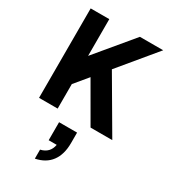

<svg xmlns="http://www.w3.org/2000/svg" viewBox="-266 -868 1220 1385"><g transform="rotate(30 343.5 -175.0)"><path d="M66 -745H221V-439L476 -745H670L418 -441L676 0H495L313 -315L221 -204V0H66ZM346 230H279V80H429V167Q429 262 386 320Q343 378 259 395V320Q333 303 346 230Z"/></g></svg>

Font: Evergrow Sans 
Style: ExtraBold
Weight: 800
Foundry: 10Web
Version: Version 1.000